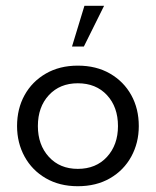

<svg xmlns="http://www.w3.org/2000/svg" viewBox="-20 -634 539 664"><path d="M249 10Q186 10 138.5 -17.5Q91 -45 65 -92.5Q39 -140 39 -198Q39 -258 65 -305Q91 -352 138.5 -379.5Q186 -407 249 -407Q313 -407 360.5 -379.5Q408 -352 434 -305Q460 -258 460 -198Q460 -140 434 -92.5Q408 -45 360.5 -17.5Q313 10 249 10ZM249 -50Q312 -50 350 -91.5Q388 -133 388 -198Q388 -264 350 -305Q312 -346 249 -346Q187 -346 149 -305Q111 -264 111 -198Q111 -133 149 -91.5Q187 -50 249 -50ZM229 -473 272 -614H340L270 -473Z"/></svg>

Font: Rokkitt SemiBold
Style: Regular
Weight: 400
Version: Version 3.103